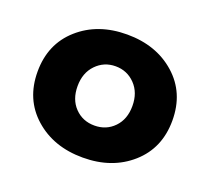

<svg xmlns="http://www.w3.org/2000/svg" viewBox="-90 -582 769 704"><g transform="rotate(20 294.5 -230.0)"><path d="M106.5 -56Q32 -122 32 -230Q32 -338 106.5 -404Q181 -470 295 -470Q409 -470 483.5 -404Q558 -338 558 -230Q558 -122 483.5 -56Q409 10 295 10Q181 10 106.5 -56ZM219 -314Q188 -282 188 -230Q188 -178 218.5 -146.5Q249 -115 295 -115Q341 -115 371.5 -146.5Q402 -178 402 -230Q402 -282 371 -314Q340 -346 295 -346Q250 -346 219 -314Z"/></g></svg>

Font: renner_700bold
Style: Bold
Weight: 700
Version: Version 003.000 ; ttfautohint (v0.97) -l 8 -r 50 -G 200 -x 1